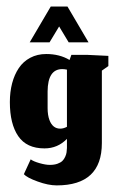

<svg xmlns="http://www.w3.org/2000/svg" viewBox="-20 -452 353 590"><path d="M132.3 -322 161.7 -370.7 191 -322H252L187.3 -432H136L71.3 -322ZM154.3 117.7Q293 117.7 293 -12.3V-235L313 -249V-280.3L250.3 -283.3H199.3L193.7 -267.7Q163.3 -286 122 -286Q94.7 -286 73 -274.5Q51.3 -263 37.8 -242.8Q24.3 -222.7 17.3 -196.2Q10.3 -169.7 10.3 -138.3Q10.3 -71.3 36 -33.7Q61.7 4 116.7 4Q157.3 4 185.7 -25.3V3Q185.3 10.3 184.5 16.3Q183.7 22.3 180.3 29.8Q177 37.3 171.7 42.5Q166.3 47.7 156.5 51.2Q146.7 54.7 133.3 54.7Q120 54.7 101.3 49.3Q82.7 44 74.3 37.7L53.3 83.3Q63 94 95.7 105.8Q128.3 117.7 154.3 117.7ZM165 -56.7Q142 -56.7 132 -83Q126.3 -98.3 126.3 -119.7V-171.3Q126.7 -239.3 171 -239.7Q177.7 -239.7 185.7 -238V-62.3Q175 -56.7 165 -56.7Z"/></svg>

Font: Jomhuria
Style: Regular
Weight: 400
Designer: Arabic design by Kourosh Beigpour, Latin design by Eben Sorkin, engineering by Lasse Fister and Khaled Hosney
Version: Version 1.0010